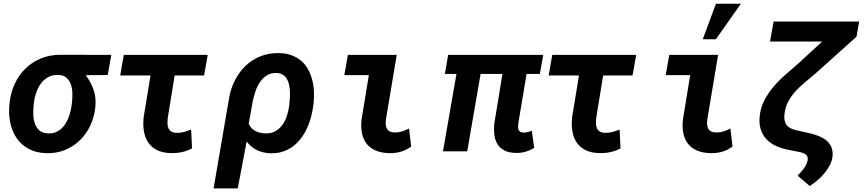

<svg xmlns="http://www.w3.org/2000/svg" viewBox="-20 -829 4735 1052"><path d="M570.3 -418 450.2 -417Q477.5 -379.4 492.2 -338.6Q506.8 -297.9 502.9 -250.5L502 -239.7Q496.1 -186.5 474.4 -140.4Q452.6 -94.2 417.7 -60.3Q382.8 -26.4 336.2 -7.3Q289.6 11.7 234.4 10.3Q177.2 8.8 136.5 -13.7Q95.7 -36.1 70.8 -73Q45.9 -109.9 36.1 -157.5Q26.4 -205.1 31.7 -257.3L32.7 -268.1Q39.6 -324.2 62 -372.1Q84.5 -419.9 120.6 -454.6Q156.7 -489.3 204.8 -509Q252.9 -528.8 311 -528.8L589.8 -528.3ZM164.6 -255.9Q162.1 -231.4 162.4 -204.3Q162.6 -177.2 170.4 -153.8Q178.2 -130.4 195.6 -114.7Q212.9 -99.1 244.6 -98.1Q266.6 -97.7 283.9 -104.2Q301.3 -110.8 314.9 -122.8Q328.6 -134.8 338.6 -151.1Q348.6 -167.5 355.7 -185.5Q362.8 -203.6 366.9 -222.7Q371.1 -241.7 373.5 -259.8L374.5 -270Q377 -292.5 376.5 -318.1Q376 -343.8 368.7 -365.7Q361.3 -387.7 344.7 -402.6Q328.1 -417.5 298.8 -418.5Q266.6 -419.4 243.2 -406Q219.7 -392.6 203.6 -370.6Q187.5 -348.6 178.2 -321Q168.9 -293.5 165.5 -266.1Z M1098.1 -415.5H937L899.4 -185.1Q897.5 -167.5 897.7 -152.3Q897.9 -137.2 903.3 -125.7Q908.7 -114.3 919.9 -107.7Q931.2 -101.1 951.2 -101.1Q971.7 -101.1 990.2 -106.4Q1008.8 -111.8 1027.3 -118.7L1032.2 -15.6Q1004.4 -1.5 975.8 4.6Q947.3 10.7 916 9.8Q871.1 8.8 840.8 -6.3Q810.5 -21.5 792.5 -47.9Q774.4 -74.2 768.6 -109.6Q762.7 -145 767.1 -187L804.7 -415.5H638.7L658.2 -528.3H1118.2Z M1696.8 -252.4Q1692.9 -220.2 1684.3 -188Q1675.8 -155.8 1662.1 -126.2Q1648.4 -96.7 1629.4 -71.3Q1610.4 -45.9 1585.7 -27.3Q1561 -8.8 1530.3 1.5Q1499.5 11.7 1462.4 10.7Q1422.9 9.8 1389.2 -5.9Q1355.5 -21.5 1331.5 -53.7L1282.7 203.1H1150.4L1233.4 -281.2Q1241.2 -335.4 1264.2 -382.8Q1287.1 -430.2 1322.5 -465.3Q1357.9 -500.5 1405.5 -520Q1453.1 -539.6 1510.7 -538.1Q1549.3 -537.1 1579.1 -525.6Q1608.9 -514.2 1631.1 -494.9Q1653.3 -475.6 1667.7 -449.5Q1682.1 -423.3 1690.2 -393.1Q1698.2 -362.8 1700 -329.6Q1701.7 -296.4 1698.2 -263.2ZM1565.9 -262.7Q1567.4 -277.3 1568.4 -295.2Q1569.3 -313 1568.4 -331.1Q1567.4 -349.1 1563.5 -366.5Q1559.6 -383.8 1551.3 -397.5Q1543 -411.1 1529.3 -419.7Q1515.6 -428.2 1495.1 -429.2Q1463.4 -430.2 1440.9 -415.3Q1418.5 -400.4 1403.1 -377.2Q1387.7 -354 1378.7 -325.9Q1369.6 -297.9 1364.7 -272.5L1360.8 -269H1363.8L1342.8 -150.4Q1356 -122.6 1380.1 -110.6Q1404.3 -98.6 1435.1 -98.1Q1467.3 -97.2 1490.5 -111.1Q1513.7 -125 1529.1 -147.2Q1544.4 -169.4 1553 -197.3Q1561.5 -225.1 1564.9 -252.4Z M1886.2 -528.3H2153.8L2094.7 -175.3Q2092.8 -158.2 2094 -144.8Q2095.2 -131.3 2100.8 -122.1Q2106.4 -112.8 2117.7 -107.9Q2128.9 -103 2147 -103Q2167.5 -103.5 2185.5 -109.6Q2203.6 -115.7 2221.2 -125L2232.9 -25.9Q2205.6 -6.3 2176.5 2.2Q2147.5 10.7 2114.3 10.3Q2070.8 9.3 2039.8 -3.7Q2008.8 -16.6 1989.7 -40.3Q1970.7 -64 1963.6 -97.7Q1956.5 -131.3 1960.9 -173.3L2001 -417.5H1866.7Z M2938 -423.8H2865.2L2820.3 -156.2Q2819.3 -145.5 2818.8 -135.7Q2818.4 -126 2821 -118.7Q2823.7 -111.3 2830.3 -106.9Q2836.9 -102.5 2850.1 -102.5Q2861.8 -102.5 2872.3 -105.5Q2882.8 -108.4 2894 -112.8L2906.7 -18.6Q2882.8 -4.4 2858.2 2.7Q2833.5 9.8 2805.7 8.8Q2769 8.3 2744.9 -3.9Q2720.7 -16.1 2707 -37.1Q2693.4 -58.1 2689.2 -86.7Q2685.1 -115.2 2688 -149.4L2732.9 -423.8H2613.3L2540 0H2407.2L2481 -423.8H2417.5L2435.5 -528.3H2956.5Z M3445.8 -415.5H3284.7L3247.1 -185.1Q3245.1 -167.5 3245.4 -152.3Q3245.6 -137.2 3251 -125.7Q3256.3 -114.3 3267.6 -107.7Q3278.8 -101.1 3298.8 -101.1Q3319.3 -101.1 3337.9 -106.4Q3356.4 -111.8 3375 -118.7L3379.9 -15.6Q3352.1 -1.5 3323.5 4.6Q3294.9 10.7 3263.7 9.8Q3218.8 8.8 3188.5 -6.3Q3158.2 -21.5 3140.1 -47.9Q3122.1 -74.2 3116.2 -109.6Q3110.4 -145 3114.7 -187L3152.3 -415.5H2986.3L3005.9 -528.3H3465.8Z M3647 -528.3H3914.6L3855.5 -175.3Q3853.5 -158.2 3854.7 -144.8Q3856 -131.3 3861.6 -122.1Q3867.2 -112.8 3878.4 -107.9Q3889.6 -103 3907.7 -103Q3928.2 -103.5 3946.3 -109.6Q3964.4 -115.7 3981.9 -125L3993.7 -25.9Q3966.3 -6.3 3937.3 2.2Q3908.2 10.7 3875 10.3Q3831.5 9.3 3800.5 -3.7Q3769.5 -16.6 3750.5 -40.3Q3731.4 -64 3724.4 -97.7Q3717.3 -131.3 3721.7 -173.3L3761.7 -417.5H3627.4ZM3902.8 -808.6H4039.6L3902.3 -613.8H3830.6Z M4687.5 -710.9 4672.9 -627.9 4445.3 -423.8Q4418.5 -400.9 4391.1 -378.4Q4363.8 -356 4340.3 -330.6Q4316.9 -305.2 4300.3 -275.4Q4283.7 -245.6 4278.8 -208Q4273.4 -170.4 4286.9 -148.4Q4300.3 -126.5 4337.4 -116.7L4421.9 -97.7Q4445.8 -91.8 4468 -82.8Q4490.2 -73.7 4507.3 -59.8Q4524.4 -45.9 4533.9 -25.9Q4543.5 -5.9 4542 22.5Q4540.5 48.8 4528.3 73Q4516.1 97.2 4498.3 118.9Q4480.5 140.6 4459 158.7Q4437.5 176.8 4417 190.4L4350.1 133.3Q4358.4 124.5 4367.2 115Q4376 105.5 4383.8 94.7Q4391.6 84 4397.2 72.8Q4402.8 61.5 4405.3 48.8Q4407.2 38.6 4404.5 31.2Q4401.9 23.9 4396.5 18.8Q4391.1 13.7 4383.1 10.5Q4375 7.3 4365.7 4.9L4287.6 -10.7Q4252.4 -18.6 4223.9 -33.2Q4195.3 -47.9 4176 -70.1Q4156.7 -92.3 4147.7 -121.8Q4138.7 -151.4 4142.1 -189Q4146.5 -237.8 4167.5 -278.3Q4188.5 -318.8 4218.5 -354Q4248.5 -389.2 4284.2 -420.4Q4319.8 -451.7 4354 -481L4484.9 -601.6H4199.2L4218.8 -710.9Z"/></svg>

Font: Roboto Mono
Style: Bold Italic
Weight: 700
Designer: Google
Version: Version 2.000985; 2015; ttfautohint (v1.3)